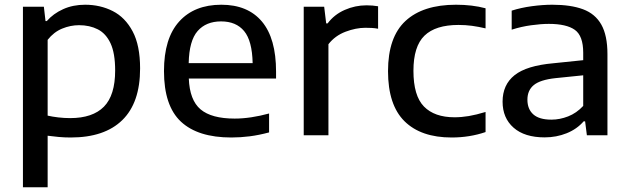

<svg xmlns="http://www.w3.org/2000/svg" viewBox="-20 -572 2660 812"><path d="M77 220V-543.5H165.5L172.5 -483H178Q205.5 -514.5 247 -533.2Q288.5 -552 340 -552Q404 -552 456.8 -525.2Q509.5 -498.5 541 -439.2Q572.5 -380 572.5 -282.5Q572.5 -137.5 497.2 -64Q422 9.5 279 9.5Q253 9.5 227.8 7.2Q202.5 5 181.5 2V220ZM276.5 -72.5Q372 -72.5 419.5 -120.8Q467 -169 467 -274Q467 -347 447.5 -388.8Q428 -430.5 393.5 -448Q359 -465.5 314.5 -465.5Q278 -465.5 242.8 -451Q207.5 -436.5 181.5 -403.5V-83Q201 -78.5 226.2 -75.5Q251.5 -72.5 276.5 -72.5Z M958.5 9.5Q817 9.5 745.2 -57.5Q673.5 -124.5 673.5 -271.5Q673.5 -410 737.8 -481Q802 -552 916 -552Q1028 -552 1087.8 -480.8Q1147.5 -409.5 1147.5 -269V-240H778.5Q782 -148.5 828.2 -109.5Q874.5 -70.5 972.5 -70.5Q1006 -70.5 1042.8 -76Q1079.5 -81.5 1118 -92V-12Q1075 -0.5 1036 4.5Q997 9.5 958.5 9.5ZM915 -481.5Q851.5 -481.5 815.8 -440.8Q780 -400 778 -305H1048.5Q1046.5 -399.5 1012.5 -440.5Q978.5 -481.5 915 -481.5Z M1264.5 0V-543.5H1351L1359.5 -473H1365.5Q1393.5 -510.5 1437.8 -530Q1482 -549.5 1530 -549.5Q1556 -549.5 1579 -545.5V-450.5Q1566 -453 1552.2 -453.8Q1538.5 -454.5 1525 -454.5Q1485.5 -454.5 1441.2 -437.8Q1397 -421 1369 -385V0Z M1890 9.5Q1760.5 9.5 1690.8 -59.2Q1621 -128 1621 -271Q1621 -415 1695 -483.5Q1769 -552 1908.5 -552Q1977.5 -552 2033.5 -537V-452Q2004 -459 1976.2 -462.8Q1948.5 -466.5 1919 -466.5Q1822 -466.5 1775.2 -421.2Q1728.5 -376 1728.5 -272.5Q1728.5 -167 1773 -121.5Q1817.5 -76 1902.5 -76Q1931.5 -76 1962.8 -81.2Q1994 -86.5 2033.5 -98.5V-13.5Q1966 9.5 1890 9.5Z M2283.5 9Q2198.5 9 2152 -32Q2105.5 -73 2105.5 -142Q2105.5 -213.5 2156.2 -254Q2207 -294.5 2320.5 -304.5L2446.5 -317.5V-349Q2446.5 -420.5 2411 -445.8Q2375.5 -471 2301 -471Q2268 -471 2226.2 -465.2Q2184.5 -459.5 2144 -446.5V-527Q2183 -539.5 2229.2 -545.8Q2275.5 -552 2316 -552Q2394 -552 2445.8 -532.8Q2497.5 -513.5 2523.2 -467.8Q2549 -422 2549 -343V0H2462L2454.5 -59H2448.5Q2420 -26 2376.5 -8.5Q2333 9 2283.5 9ZM2210.5 -150.5Q2210.5 -110.5 2235.5 -88.2Q2260.5 -66 2312 -66Q2347.5 -66 2382.8 -79.8Q2418 -93.5 2446.5 -124V-253.5L2329 -241.5Q2264.5 -234.5 2237.5 -212.2Q2210.5 -190 2210.5 -150.5Z"/></svg>

Font: Encode Sans Semi Expanded Medium
Style: Regular
Weight: 500
Width: 6
Designer: Multiple Designers
Foundry: Impallari Type
Version: Version 3.000; ttfautohint (v1.8.3) -l 8 -r 50 -G 200 -x 14 